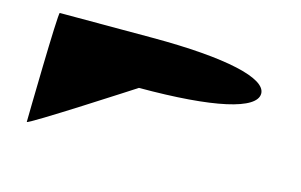

<svg xmlns="http://www.w3.org/2000/svg" viewBox="-63 -599 1142 729"><g transform="rotate(15 508.0 -234.0)"><path d="M80 -18C80 -8 458 -253 458 -253C752 -253 912 -290 912 -352C912 -412 751 -450 458 -450H94C87 -450 80 -29 80 -18Z"/></g></svg>

Font: Ampere
Style: UltExt
Weight: 400
Version: Version 1